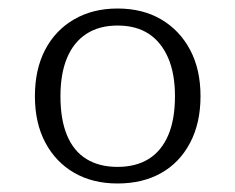

<svg xmlns="http://www.w3.org/2000/svg" viewBox="-20 -745 552 451"><path d="M451 -519Q451 -456 426.5 -409.5Q402 -363 358.5 -338.5Q315 -314 256 -314Q198 -314 154.5 -339Q111 -364 86.5 -410Q62 -456 62 -519Q62 -582 86 -628Q110 -674 154 -699.5Q198 -725 256 -725Q315 -725 358.5 -699.5Q402 -674 426.5 -628Q451 -582 451 -519ZM122 -519Q122 -464 137.5 -427Q153 -390 183 -371.5Q213 -353 256 -353Q299 -353 329 -371.5Q359 -390 375 -427Q391 -464 391 -519Q391 -572 375 -609Q359 -646 329.5 -665.5Q300 -685 256 -685Q213 -685 183 -665.5Q153 -646 137.5 -609Q122 -572 122 -519Z"/></svg>

Font: Roboto Serif 20pt ExtraLight
Style: Regular
Weight: 250
Version: Version 1.008